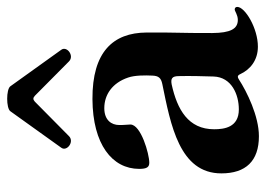

<svg xmlns="http://www.w3.org/2000/svg" viewBox="-122 -598 735 530"><g transform="rotate(-90 245.0 -333.5)"><path d="M133.5 14.2C188.9 14.2 256 -18.8 290.5 -41.2C293.3 -43 295.5 -44 297.6 -44C300.8 -44 302.9 -41.5 304.7 -37.6C317.5 -9.6 343.4 11.4 380.7 11.4C431.5 11.4 490.4 -24.1 490.4 -45.5C490.4 -49 488.6 -52.6 483.3 -52.6C478.7 -52.6 468.4 -44 454.5 -44C429.7 -44 418.7 -64.6 418.3 -114.3C418 -206 420.5 -223.4 419.7 -296.5C419 -388.1 366.5 -446 235.8 -445.3C111.2 -444.6 43.3 -391 43.3 -316.1C43.3 -295.1 48.3 -288.4 60.4 -288.4C84.5 -288.4 165.8 -311.4 165.8 -340.6C165.5 -348.7 164.1 -361.9 164.4 -371.4C164.4 -392.8 177.9 -412.6 210.9 -412.6C248.2 -412.6 280.9 -390.3 295.5 -346.6C301.8 -328.5 301.8 -300.1 300.8 -279.8C300.1 -262.8 294.4 -256 277.7 -252.5C165.1 -229.4 30.9 -205.3 30.9 -89.5C30.9 -22 65 14.2 133.5 14.2ZM101.6 -531.2C90.6 -516 117.9 -494.7 133.5 -509.9L229 -604.4C235.1 -609.7 239.3 -609.7 245.4 -604L340.2 -509.9C355.8 -494.7 383.2 -516 372.2 -531.2L271.3 -671.9C263.1 -683.6 210.6 -683.6 202.4 -671.9ZM152.7 -109.4C152.7 -180.8 207 -211.3 276.3 -226.6C293 -229.8 299 -225.1 299.4 -208.1C300.1 -175.8 299.4 -143.1 298.3 -110.8C296.5 -61.1 248.6 -41.2 207.4 -41.2C157.7 -41.2 152.7 -81.7 152.7 -109.4Z"/></g></svg>

Font: Margiela Serif Semibold
Style: Regular
Weight: 600
Designer: Andreas Faust, Stefan Endress
Version: Version 1.002;FEAKit 1.0